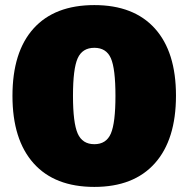

<svg xmlns="http://www.w3.org/2000/svg" viewBox="-20 -728 740 755"><path d="M351 -708Q506 -708 589 -616Q672 -524 672 -352Q672 -179 589 -86Q506 7 351 7Q195 7 112 -86Q29 -179 29 -351Q29 -524 112 -616Q195 -708 351 -708ZM351 -540Q304 -540 285.5 -499Q267 -458 267 -351Q267 -245 285.5 -203Q304 -161 351 -161Q398 -161 416 -203Q434 -245 434 -351Q434 -458 416 -499Q398 -540 351 -540Z"/></svg>

Font: Alexandria Black
Style: Regular
Weight: 900
Designer: Mohamed Gaber
Foundry: Kief Type Foundry
Version: Version 5.100